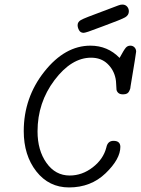

<svg xmlns="http://www.w3.org/2000/svg" viewBox="-20 -821 622 849"><path d="M85 -241.2Q85 -389.2 176 -504.2Q267.1 -619.1 379.9 -619.1Q456.1 -619.1 508.8 -564.9Q527.8 -600.1 535.9 -609.6Q543.9 -619.1 556.2 -619.1Q567.4 -619.1 574.7 -611.6Q582 -604 582 -592.8Q582 -586.9 557.1 -438Q557.1 -437 556.6 -433.6Q556.2 -430.2 555.7 -428.5Q555.2 -426.8 553.5 -422.9Q551.8 -418.9 550.8 -417Q549.8 -415 547.4 -412.1Q544.9 -409.2 542 -407.5Q539.1 -405.8 534.4 -404.8Q529.8 -403.8 524.9 -403.8H523.9Q509.8 -403.8 502.9 -410.4Q496.1 -417 495.1 -425Q494.1 -433.1 493.7 -448.5Q493.2 -463.9 491.2 -473.1Q483.4 -512.2 455.1 -539.1Q426.8 -565.9 382.8 -565.9Q295.9 -565.9 220.9 -466.6Q146 -367.2 146 -240.2Q146 -156.2 185.5 -100.6Q225.1 -44.9 288.1 -44.9Q343.3 -44.9 390.1 -81.1Q437 -117.2 450.2 -168.9Q456.1 -197.8 481 -198.2H481.9Q511.7 -198.2 512.2 -171.9Q512.2 -117.7 447 -54.9Q381.8 7.8 285.2 7.8Q196.3 7.8 140.6 -63.2Q85 -134.3 85 -241.2ZM323.2 -710Q323.2 -724.1 338.1 -732.7Q353 -741.2 437 -772Q478 -787.1 502.9 -796.9Q512.7 -800.8 521 -800.8Q534.2 -800.8 542 -792Q549.8 -783.2 549.8 -771Q549.8 -753.9 533.4 -744.4Q517.1 -734.9 436 -705.1Q396 -689.9 371.1 -681.2Q356 -676.3 350.1 -675.8Q335.9 -675.8 329.6 -687.3Q323.2 -698.7 323.2 -710Z"/></svg>

Font: CMU Typewriter Text
Style: LightOblique
Weight: 200
Italic angle: -9.46001°
Version: Version 0.7.0